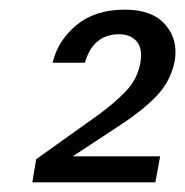

<svg xmlns="http://www.w3.org/2000/svg" viewBox="-20 -730 384 398"><path d="M47 -352 55 -400 184 -492Q217 -516 241 -541Q265 -566 271 -600Q276 -630 263 -644.5Q250 -659 227 -659Q173 -659 156 -600H89Q100 -646 138.5 -678Q177 -710 239 -710Q296 -710 323 -678.5Q350 -647 342 -603Q334 -562 304.5 -531Q275 -500 222 -466L131 -406H312L302 -352Z"/></svg>

Font: DeepMind Sans
Style: Italic
Weight: 400
Italic angle: -10°
Designer: Jonny Pinhorn / Modifications: Colophon Foundry
Foundry: Colophon Foundry
Version: Version 1.002; ttfautohint (v1.8.2)